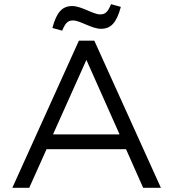

<svg xmlns="http://www.w3.org/2000/svg" viewBox="-20 -900 830 920"><path d="M432 -705H358L39 0H120L203 -185H584L666 0H751ZM394 -613 553 -256H234ZM231 -766 278 -753C293 -789 304 -802 330 -802C364 -802 419 -762 464 -762C512 -762 539 -792 559 -867L512 -880C497 -844 486 -831 460 -831C426 -831 371 -871 326 -871C278 -871 251 -841 231 -766Z"/></svg>

Font: Mission
Style: Regular
Weight: 400
Version: Version 1.000;FEAKit 1.0